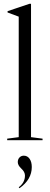

<svg xmlns="http://www.w3.org/2000/svg" viewBox="-20 -741 263 1015"><path d="M144 -16 205 -8V0H18V-8L79 -16V-653L20 -675V-682L136 -721H144ZM83 254 79 249Q112 224 112 187Q112 168 93 150.5Q74 133 74 116Q74 101 83 91.5Q92 82 106 82Q125 82 136.5 98.5Q148 115 148 142Q148 208 83 254Z"/></svg>

Font: Libre Caslon Display
Style: Regular
Weight: 400
Designer: Pablo Impallari, Rodrigo Fuenzalida
Foundry: Pablo Impallari, Rodrigo Fuenzalida
Version: Version 1.002